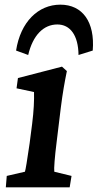

<svg xmlns="http://www.w3.org/2000/svg" viewBox="-20 -804 419 824"><path d="M5 0H279L287 -49L213 -67C211 -79 215 -131 223 -194L241 -342C249 -405 257 -450 267 -499L246 -518L57 -469L51 -425L126 -409C127 -374 125 -328 118 -273L107 -188C96 -112 90 -76 87 -67L9 -49ZM49 -587 101 -568C121 -653 167 -699 226 -699C281 -699 316 -653 317 -568L378 -587C388 -710 334 -784 239 -784C144 -784 68 -710 49 -587Z"/></svg>

Font: TPK Tissa Web SemiBold
Style: Italic
Weight: 600
Italic angle: -7°
Designer: Jacques Le Bailly, Suppakit Chalermlarp | Katatrad Co.,Ltd.
Foundry: Jacques Le Bailly, Cadson Demak Co.,Ltd.
Version: Version 5.000;Glyphs 3.1.2 (3151)